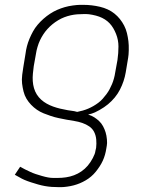

<svg xmlns="http://www.w3.org/2000/svg" viewBox="-20 -548 640 791"><path d="M222 223Q207 223 193 222Q179 221 165 218.5Q151 216 137 212Q123 208 107.5 203Q92 198 80.5 193Q69 188 61 183L41 172L63 139Q73 145 83.5 150Q94 155 104.5 160Q115 165 127 169Q139 173 153 177Q167 181 178 183Q189 185 198 185H219Q235 185 252 182.5Q269 180 285 174Q301 168 315.5 158Q330 148 341.5 134.5Q353 121 362.5 103Q372 85 373 74L376 61Q378 44 376.5 27Q375 10 368 -4Q361 -18 348 -27Q335 -36 319 -41.5Q303 -47 286.5 -49.5Q270 -52 254 -55Q238 -58 221.5 -61.5Q205 -65 190 -70Q175 -75 160 -81Q145 -87 132 -96Q119 -105 108 -116.5Q97 -128 89 -141.5Q81 -155 77 -171Q73 -187 71 -203.5Q69 -220 71.5 -240Q74 -260 76 -271L85 -326Q87 -342 91 -357.5Q95 -373 101.5 -388.5Q108 -404 116 -418.5Q124 -433 135 -446Q146 -459 159 -470.5Q172 -482 186.5 -491.5Q201 -501 216 -507.5Q231 -514 246.5 -518.5Q262 -523 280.5 -525.5Q299 -528 310 -528H324Q341 -528 358 -526Q375 -524 392 -520Q409 -516 424 -509Q439 -502 451.5 -492Q464 -482 474 -469.5Q484 -457 491.5 -442.5Q499 -428 503 -411.5Q507 -395 509 -378.5Q511 -362 510.5 -341.5Q510 -321 508 -310L498 -250Q495 -232 489 -214Q483 -196 474 -178.5Q465 -161 452.5 -146Q440 -131 425 -118.5Q410 -106 389.5 -94.5Q369 -83 358 -80L343 -76Q357 -72 368 -65Q379 -58 388.5 -49Q398 -40 404.5 -28Q411 -16 415 -3Q419 10 420.5 26.5Q422 43 420 52L418 64Q416 77 412.5 89.5Q409 102 403.5 114Q398 126 390.5 137.5Q383 149 374.5 159.5Q366 170 355.5 179Q345 188 333 195Q321 202 309 207Q297 212 284 215.5Q271 219 256 221Q241 223 233 223ZM298 -87Q309 -89 321 -92.5Q333 -96 343.5 -100.5Q354 -105 364.5 -111Q375 -117 385 -124.5Q395 -132 403 -141Q411 -150 418.5 -160Q426 -170 431.5 -180.5Q437 -191 441.5 -201.5Q446 -212 449.5 -225Q453 -238 454 -246L464 -301Q466 -315 467 -329Q468 -343 468 -356.5Q468 -370 465.5 -383Q463 -396 458 -408.5Q453 -421 446.5 -432Q440 -443 431.5 -452Q423 -461 412 -468Q401 -475 388.5 -479.5Q376 -484 360.5 -487Q345 -490 336 -490H324Q311 -490 298 -489Q285 -488 271.5 -485Q258 -482 245 -477Q232 -472 219.5 -464.5Q207 -457 196 -448Q185 -439 175.5 -428.5Q166 -418 158.5 -406.5Q151 -395 145 -382.5Q139 -370 134.5 -354.5Q130 -339 129 -331L119 -275Q117 -260 115.5 -244.5Q114 -229 115 -214Q116 -199 120 -185Q124 -171 131.5 -159Q139 -147 149.5 -137.5Q160 -128 172.5 -121Q185 -114 199 -109Q213 -104 227.5 -100.5Q242 -97 259 -94Q276 -91 286 -90Z"/></svg>

Font: Iosevka Aile XLt Obl
Style: Regular
Weight: 200
Italic angle: -9°
Designer: Belleve Invis
Foundry: Belleve Invis
Version: Version 31.1.0; ttfautohint (v1.8.4)